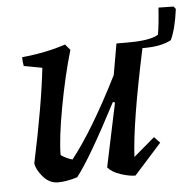

<svg xmlns="http://www.w3.org/2000/svg" viewBox="-46 -611 684 670"><g transform="rotate(-5 296.5 -276.5)"><path d="M54 -61Q97 -263 111 -391L47 -403Q44 -416 44 -434Q128 -442 197 -465L214 -445Q188 -357 168 -248Q148 -139 148 -82Q167 -69 188 -63Q264 -159 357 -344L376 -453H416Q496 -453 523 -471Q529 -504 533 -565L586 -564L593 -555Q584 -486 566 -448Q531 -429 472 -429H465Q410 -172 404 -53L478 -116L498 -95L402 12Q380 12 350 2Q320 -8 306 -25L353 -248L346 -251Q247 -61 199 0Q161 12 131 12Q101 12 79 -13.5Q57 -39 54 -61Z"/></g></svg>

Font: Albura Medium
Style: Italic
Weight: 462
Italic angle: -7°
Designer: Mercedes Jáuregui
Foundry: Omnibus-Type Team
Version: Version 1.000